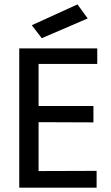

<svg xmlns="http://www.w3.org/2000/svg" viewBox="-20 -862 509 882"><path d="M157.2 -568.4V-375H409.2V-299.8L157.2 -300.8V-76.2L423.8 -77.1V0H68.4V-639.6H426.8V-568.4ZM171.9 -686.5 126 -746.1 335.9 -841.8 382.8 -777.3Z"/></svg>

Font: Puritan
Style: Regular
Weight: 400
Version: 2.0a